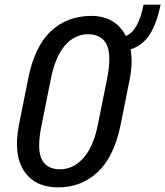

<svg xmlns="http://www.w3.org/2000/svg" viewBox="-20 -789 705 819"><path d="M355.5 -643.1Q297.9 -642.6 256.8 -594.7Q215.8 -546.9 197.3 -454.1L157.7 -257.3Q136.7 -155.3 157.2 -111.3Q177.7 -67.4 235.4 -66.9Q293 -66.9 335.9 -115.2Q378.9 -163.6 397.5 -257.3L437 -454.1Q456.5 -554.7 435.1 -598.6Q413.6 -642.6 355.5 -643.1ZM61 -257.3 100.1 -452.6Q127 -589.8 196.3 -655.3Q265.6 -720.7 368.7 -721.2Q471.7 -721.2 517.1 -635.7Q569.8 -655.8 592.3 -769H665Q647.9 -685.5 617.2 -639.6Q586.4 -593.8 537.1 -578.6Q546.9 -522.5 533.7 -452.6L494.6 -257.3Q466.8 -120.1 396.5 -54.7Q326.2 10.7 227.1 10.3Q127.9 9.8 82 -60.5Q36.1 -130.9 61 -257.3Z"/></svg>

Font: RobotoCondensed-Italic
Style: Italic
Weight: 400
Designer: Google
Version: Version 1.200311; 2013